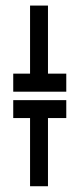

<svg xmlns="http://www.w3.org/2000/svg" viewBox="-20 -663 282 686"><path d="M87.4 -399.9V-643.1H151.4V-399.9H216.8V-335.4H27.3V-399.9ZM151.4 -241.2V2.4H87.4V-241.2H27.3V-305.2H216.8V-241.2Z"/></svg>

Font: Isar CAT
Style: Regular
Weight: 400
Designer: Digitized by Peter Wiegel
Foundry: CAT-Fonts, Peter Wiegel
Version: Version 1.000; ttfautohint (v1.3)